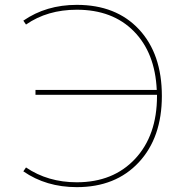

<svg xmlns="http://www.w3.org/2000/svg" viewBox="-20 -760 732 790"><path d="M126 -370V-390H625Q618 -543 530.5 -631.5Q443 -720 296 -720Q175 -720 87 -659L76 -675Q170 -740 296 -740Q458 -740 552 -639Q646 -538 646 -365Q646 -194 551 -92Q456 10 296 10Q170 10 76 -55L87 -71Q177 -10 296 -10Q446 -10 536 -106.5Q626 -203 626 -365V-370Z"/></svg>

Font: Mplus 1p Thin
Style: Regular
Weight: 250
Version: Version 1.061